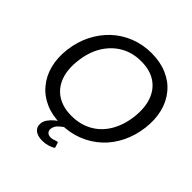

<svg xmlns="http://www.w3.org/2000/svg" viewBox="-232 -894 1230 1230"><g transform="rotate(45 383.5 -278.5)"><path d="M351 8Q272 8 210.5 -19Q149 -46 109 -95Q68 -143 50.5 -210.5Q33 -278 43 -358Q53 -439 87 -506Q121 -573 173 -622Q226 -671 294 -698Q362 -725 441 -725Q520 -725 582.5 -698Q645 -671 685 -622Q726 -573 743 -506Q760 -439 750 -358Q740 -278 706.5 -210.5Q673 -143 621 -95Q568 -46 499 -19Q430 8 351 8ZM361 -77Q440 -77 501.5 -111Q563 -145 601 -208.5Q639 -272 650 -358Q660 -444 637.5 -507.5Q615 -571 562.5 -606Q510 -641 431 -641Q352 -641 291 -606Q230 -571 191 -507.5Q152 -444 142 -358Q131 -272 154 -209Q177 -146 230 -111.5Q283 -77 361 -77ZM414 103Q421 103 422 109L432 142Q416 154 391.5 161Q367 168 342 168Q298 168 275 148.5Q252 129 256 96Q258 75 272 55.5Q286 36 306.5 19Q327 2 350 -10L395 -3Q373 9 351.5 28.5Q330 48 326 74Q324 93 334.5 104Q345 115 366 115Q376 115 386 112Q396 109 403.5 106Q411 103 414 103Z"/></g></svg>

Font: Aleo
Style: Italic
Weight: 400
Italic angle: -7°
Designer: Alessio Laiso
Foundry: Alessio Laiso
Version: Version 2.001;gftools[0.9.29]